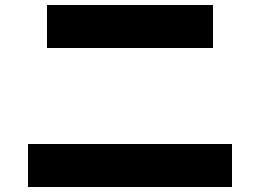

<svg xmlns="http://www.w3.org/2000/svg" viewBox="-20 -744 1040 768"><path d="M168 -552V-724H832V-552ZM92 4V-168H908V4Z"/></svg>

Font: Murecho ExtraBold
Style: Regular
Weight: 800
Designer: Neil Summerour
Foundry: Positype
Version: Version 1.010; ttfautohint (v1.8.3)